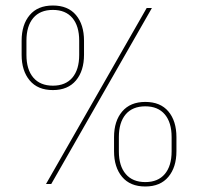

<svg xmlns="http://www.w3.org/2000/svg" viewBox="-20 -668 718 697"><path d="M147 0 512.5 -639H531.5L166 0ZM507.5 9Q452.5 9 423.2 -26Q394 -61 394 -119V-170Q394 -228.5 423.5 -263.2Q453 -298 507.5 -298Q562.5 -298 591.5 -263.2Q620.5 -228.5 620.5 -170V-119Q620.5 -61 591.2 -26Q562 9 507.5 9ZM507.5 -7Q553.5 -7 578.2 -36.2Q603 -65.5 603 -118.5V-170.5Q603 -223.5 578.2 -252.8Q553.5 -282 507.5 -282Q461 -282 436.2 -252.8Q411.5 -223.5 411.5 -170.5V-118.5Q411.5 -65.5 436.5 -36.2Q461.5 -7 507.5 -7ZM172 -341Q117 -341 87.8 -376Q58.5 -411 58.5 -469V-520Q58.5 -578.5 87.8 -613.2Q117 -648 172 -648Q227 -648 256 -613.2Q285 -578.5 285 -520V-469Q285 -411 255.8 -376Q226.5 -341 172 -341ZM172 -357Q218 -357 242.8 -386.2Q267.5 -415.5 267.5 -468.5V-520.5Q267.5 -573.5 242.8 -602.8Q218 -632 172 -632Q125.5 -632 100.8 -602.8Q76 -573.5 76 -520.5V-468.5Q76 -415.5 101 -386.2Q126 -357 172 -357Z"/></svg>

Font: Anek Gujarati Thin
Style: Regular
Weight: 250
Version: Version 1.003